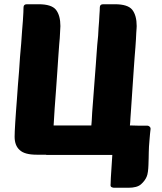

<svg xmlns="http://www.w3.org/2000/svg" viewBox="-20 -730 764 906"><path d="M676 -137Q681 -137 686.5 -132Q692 -127 690 -117Q689 -112 688 -99Q687 -86 685.5 -70Q684 -54 683 -38Q682 -22 682 -11Q682 0 681.5 16Q681 32 680.5 48.5Q680 65 678 80Q676 95 672 104Q664 123 645.5 139.5Q627 156 586 156H518Q513 156 506.5 153Q500 150 502 138Q502 132 503 109.5Q504 87 506 63Q508 35 510 1H198V0H153Q96 0 73 -22Q49 -43 49 -85Q49 -105 52 -153Q54 -177 55.5 -204.5Q57 -232 60 -264Q62 -295 64.5 -327.5Q67 -360 70 -395Q72 -430 74.5 -462Q77 -494 80 -525Q82 -555 84 -582Q86 -609 88 -632Q91 -677 91 -695Q91 -710 107 -710H162Q223 -710 244 -684Q265 -657 265 -607Q265 -598 262 -550Q261 -544 259.5 -522Q258 -500 255.5 -467Q253 -434 250.5 -392.5Q248 -351 244.5 -307Q241 -263 238 -219.5Q235 -176 233 -138H411Q412 -143 412 -149.5Q412 -156 413 -163Q413 -172 415 -200Q417 -228 420 -265.5Q423 -303 426 -345Q429 -387 432 -423.5Q435 -460 436.5 -486.5Q438 -513 439 -520Q444 -563 445 -597Q447 -614 447.5 -629Q448 -644 449 -657Q450 -670 450.5 -679.5Q451 -689 451 -695Q451 -710 467 -710H522Q583 -710 604 -684Q625 -657 625 -607Q625 -604 624.5 -596.5Q624 -589 623 -575Q622 -561 621.5 -544Q621 -527 619 -507Q617 -486 615.5 -463.5Q614 -441 612 -415Q610 -389 608.5 -363.5Q607 -338 605 -312Q603 -285 601.5 -259.5Q600 -234 598 -208Q596 -189 595.5 -172Q595 -155 593 -138H598Q618 -137 635 -137H676Z"/></svg>

Font: Poetsen One
Style: Regular
Weight: 400
Designer: Pablo Impallari, Rodrigo Fuenzalida
Foundry: Pablo Impallari, Rodrigo Fuenzalida
Version: Version 1.001; ttfautohint (v0.93) -l 8 -r 50 -G 200 -x 14 -